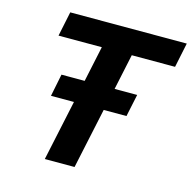

<svg xmlns="http://www.w3.org/2000/svg" viewBox="-103 -801 904 904"><g transform="rotate(15 349.0 -349.0)"><path d="M256 -295H144L166 -404H279L316 -578H105L130 -698H698L673 -578H462L425 -404H535L512 -295H401L338 0H193Z"/></g></svg>

Font: Azeret Mono SemiBold
Style: Italic
Weight: 600
Italic angle: -12°
Designer: Martin Vácha
Foundry: Displaay
Version: Version 1.000; Glyphs 3.0.3, build 3074